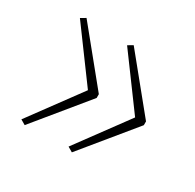

<svg xmlns="http://www.w3.org/2000/svg" viewBox="-93 -564 581 571"><g transform="rotate(30 197.5 -279.0)"><path d="M360 -272V-285L215 -463L198 -453L326 -279L198 -105L215 -95ZM198 -272V-285L53 -463L36 -453L164 -279L36 -105L53 -95Z"/></g></svg>

Font: Noto Sans Sinhala UI Condensed Thin
Style: Regular
Weight: 100
Width: 3
Designer: Jelle Bosma - Monotype Design Team
Foundry: Monotype Imaging Inc.
Version: Version 2.006